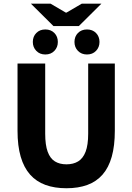

<svg xmlns="http://www.w3.org/2000/svg" viewBox="-20 -990 705 1022"><path d="M333.6 12Q270.4 12 221.9 -5.7Q173.3 -23.4 140.2 -60.6Q107.2 -97.8 90.2 -155.8Q73.3 -213.8 73.3 -293.9V-651.8H220.6V-278.7Q220.6 -218.1 233.8 -182.3Q246.9 -146.5 272.2 -130.9Q297.4 -115.3 333.6 -115.3Q370.2 -115.3 396 -130.9Q421.7 -146.5 435.6 -182.3Q449.4 -218.1 449.4 -278.7V-651.8H591.2V-293.9Q591.2 -213.8 574.8 -155.8Q558.4 -97.8 525.9 -60.6Q493.4 -23.4 445.1 -5.7Q396.8 12 333.6 12ZM221.3 -700Q191.8 -700 173.3 -719.2Q154.7 -738.4 154.7 -766.6Q154.7 -795.6 173.3 -814.4Q191.8 -833.2 221.3 -833.2Q251 -833.2 269.4 -814.4Q287.9 -795.6 287.9 -766.6Q287.9 -738.4 269.4 -719.2Q251 -700 221.3 -700ZM443 -700Q413.5 -700 394.9 -719.2Q376.4 -738.4 376.4 -766.6Q376.4 -795.6 394.9 -814.4Q413.5 -833.2 443 -833.2Q472.6 -833.2 491.1 -814.4Q509.6 -795.6 509.6 -766.6Q509.6 -738.4 491.1 -719.2Q472.6 -700 443 -700ZM264.4 -851.4 144.4 -970.5H249L330.1 -923H334.1L415.3 -970.5H519.8L399.8 -851.4Z"/></svg>

Font: SourceSans3VF
Style: Regular
Weight: 200
Designer: Paul D. Hunt
Foundry: Adobe
Version: Version 3.052;hotconv 1.1.0;makeotfexe 2.6.0